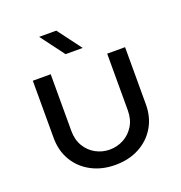

<svg xmlns="http://www.w3.org/2000/svg" viewBox="-129 -811 881 934"><g transform="rotate(-20 312.0 -344.0)"><path d="M311.6 12.4Q242.8 12.4 188.6 -16.2Q134.4 -44.8 103.7 -96Q73 -147.2 73 -214.6V-510H165.6V-216.2Q165.6 -170.4 186 -136.7Q206.4 -103 239.7 -85Q273 -67 311.2 -67Q350.2 -67 383.7 -85.2Q417.2 -103.4 437.6 -136.9Q458 -170.4 458 -216.2V-510H550.6V-214.6Q550.6 -147.2 519.9 -96Q489.2 -44.8 435.3 -16.2Q381.4 12.4 311.6 12.4ZM267 -577 175 -700H263.6L355.6 -577Z"/></g></svg>

Font: MuseoModerno Thin
Style: Regular
Weight: 100
Designer: Pablo Cosgaya, Héctor Gatti, Marcela Romero, and the Authors of The MuseoModerno Project.
Foundry: Omnibus-Type Team
Version: Version 1.003